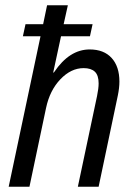

<svg xmlns="http://www.w3.org/2000/svg" viewBox="-20 -710 508 730"><path d="M434 -400Q434 -376 428 -347L355 0H276L349 -345Q355 -374 355 -393Q355 -424 340.5 -437.5Q326 -451 298 -451Q250 -451 209.5 -408.5Q169 -366 155 -299L92 0H13L134 -572H67L77 -618H144L159 -690H238L222 -618H332L322 -572H212L182 -433L186 -436Q244 -522 321 -522Q375 -522 404.5 -489.5Q434 -457 434 -400Z"/></svg>

Font: Decalotype
Style: Italic
Weight: 400
Italic angle: -12°
Designer: Alfredo Marco Pradil
Foundry: Alfredo Marco Pradil
Version: Version 1.0